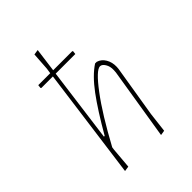

<svg xmlns="http://www.w3.org/2000/svg" viewBox="-202 -809 920 920"><g transform="rotate(-45 257.5 -349.0)"><path d="M376 -462Q400 -455 414 -431.5Q428 -408 427 -377L426 -364L383 -101L371 0L346 4L405 -361L406 -376Q407 -401 396 -418.5Q385 -436 372 -436Q346 -436 282 -351Q218 -266 139 -120L137 -106L128 0L102 4L178 -561H100L97 -564L99 -581H180L184 -608L190 -698L216 -702L200 -581H329L332 -578L330 -561H197L147 -184H152Q216 -295 266 -362.5Q316 -430 365 -462Z"/></g></svg>

Font: Alegreya Sans SC Thin
Style: Italic
Weight: 100
Italic angle: -7°
Designer: Juan Pablo del Peral
Foundry: Huerta Tipografica
Version: Version 2.007